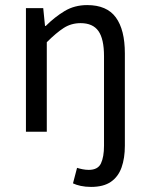

<svg xmlns="http://www.w3.org/2000/svg" viewBox="-20 -518 587 755"><path d="M338 217Q316 217 297.5 213Q279 209 267 203L283 142Q292 145 304.5 147.5Q317 150 329 150Q365 150 377 124.5Q389 99 389 55V-297Q389 -365 367 -396Q345 -427 297 -427Q260 -427 230.5 -408Q201 -389 164 -352V0H82V-486H150L157 -416H160Q195 -451 234 -474.5Q273 -498 323 -498Q400 -498 435.5 -449.5Q471 -401 471 -308V55Q471 104 458 140.5Q445 177 416 197Q387 217 338 217Z"/></svg>

Font: Mada
Style: Regular
Weight: 400
Designer: Khaled Hosny
Version: Version 1.5